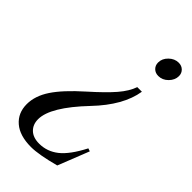

<svg xmlns="http://www.w3.org/2000/svg" viewBox="-230 -797 863 863"><g transform="rotate(45 201.0 -366.0)"><path d="M304.7 -525.4H334Q317.9 -423.8 216.3 -317.4Q91.3 -186 91.3 -108.4Q91.3 -74.7 112.5 -54.2Q133.8 -33.7 172.4 -33.7Q222.7 -33.7 263.2 -65.7Q303.7 -97.7 343.8 -175.3L357.9 -170.4Q341.3 -128.4 322 -79.3Q302.7 -30.3 299.3 -22Q205.6 2.9 157.2 2.9Q85.4 2.9 46.4 -30.5Q7.3 -64 7.3 -120.1Q7.3 -172.4 42.5 -225.6Q77.6 -278.8 156.7 -349.1Q223.1 -408.2 257.6 -448.2Q292 -488.3 304.7 -525.4ZM335.9 -627.4Q316.9 -627.4 304.7 -639.4Q292.5 -651.4 292.5 -669.9Q292.5 -695.3 313 -715.1Q333.5 -734.9 358.9 -734.9Q377.9 -734.9 390.1 -722.9Q402.3 -710.9 402.3 -692.9Q402.3 -668 382.3 -647.7Q362.3 -627.4 335.9 -627.4Z"/></g></svg>

Font: Flanker
Style: Italic
Weight: 400
Italic angle: -12°
Designer: Flanker
Version: Version 2.027